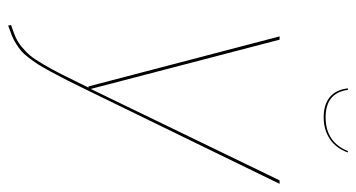

<svg xmlns="http://www.w3.org/2000/svg" viewBox="-228 -666 902 487"><g transform="rotate(90 223.5 -423.0)"><path d="M277.8 -792.5Q245.6 -792.5 226.8 -808.1Q208 -823.7 204.6 -854H208.5Q215.8 -797.4 278.3 -797.4Q340.8 -797.4 363.8 -854L367.2 -853.5Q356.4 -823.7 333 -808.1Q309.6 -792.5 277.8 -792.5ZM446.8 -680.7 210 -194.3Q193.8 -161.1 183.6 -140.9Q173.3 -120.6 161.9 -99.6Q150.4 -78.6 143.1 -67.1Q135.7 -55.7 126.2 -43.5Q116.7 -31.2 109.4 -25.1Q102.1 -19 91.3 -12.2Q80.6 -5.4 70.6 -1.5Q60.5 2.4 45.4 7.8L43.9 0.5Q63.5 -6.3 75 -11.2Q86.4 -16.1 99.4 -26.6Q112.3 -37.1 121.1 -47.6Q129.9 -58.1 143.3 -80.8Q156.7 -103.5 169.2 -128.2Q181.6 -152.8 202.6 -195.8H199.7L72.8 -680.7H81.1L206.1 -201.7L438 -680.7Z"/></g></svg>

Font: Fira Sans Compressed Eight
Style: Italic
Weight: 100
Width: 3
Italic angle: -8°
Designer: Carrois Corporate & Edenspiekermann AG
Foundry: Carrois Corporate GbR & Edenspiekermann AG
Version: Version 4.203;PS 004.203;hotconv 1.0.88;makeotf.lib2.5.64775